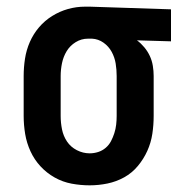

<svg xmlns="http://www.w3.org/2000/svg" viewBox="-20 -548 540 576"><path d="M249 8Q222 8 195 3Q168 -2 144 -15.5Q120 -29 101.5 -49Q83 -69 71.5 -94Q60 -119 55.5 -146Q51 -173 51 -200V-320Q51 -346 55 -372Q59 -398 69.5 -422Q80 -446 97 -466Q114 -486 136.5 -500Q159 -514 184 -521Q209 -528 235 -528H250L493 -520V-424L391 -427Q403 -418 413 -406Q423 -394 429.5 -380Q436 -366 438.5 -350.5Q441 -335 441 -320V-200Q441 -173 437 -146.5Q433 -120 422 -95.5Q411 -71 393.5 -50Q376 -29 352.5 -16Q329 -3 302.5 2.5Q276 8 249 8ZM249 -88Q262 -88 274.5 -92Q287 -96 297 -104.5Q307 -113 313 -124.5Q319 -136 323 -148.5Q327 -161 328.5 -174Q330 -187 330 -200V-320Q330 -339 327 -357.5Q324 -376 315 -392.5Q306 -409 290.5 -420Q275 -431 256 -432H244Q224 -432 207 -421.5Q190 -411 180 -394.5Q170 -378 166 -358.5Q162 -339 162 -320V-200Q162 -180 166 -160Q170 -140 181 -123.5Q192 -107 210.5 -97.5Q229 -88 249 -88Z"/></svg>

Font: Iosevka SS18
Style: Bold
Weight: 700
Monospace: yes
Designer: Belleve Invis
Foundry: Belleve Invis
Version: Version 25.1.1; ttfautohint (v1.8.4)